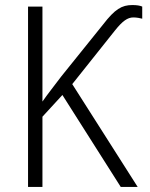

<svg xmlns="http://www.w3.org/2000/svg" viewBox="-20 -740 595 760"><path d="M504 -720C462 -720 435 -704 388 -643L223 -438C196 -402 168 -367 148 -338V-714H91V0H148V-278L227 -364L458 0H525L266 -407L434 -618C465 -657 485 -671 508 -671C521 -671 536 -668 543 -666V-714C534 -718 521 -720 504 -720Z"/></svg>

Font: Noto Sans SemiCondensed Light
Style: Regular
Weight: 300
Width: 4
Designer: Monotype Design Team
Foundry: Monotype Imaging Inc.
Version: Version 2.013